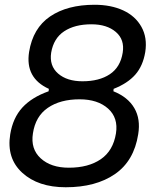

<svg xmlns="http://www.w3.org/2000/svg" viewBox="-20 -768 677 806"><path d="M255.9 18.1Q140.1 18.1 73.5 -42.7Q6.8 -103.5 22.9 -204.1Q34.2 -273.4 74 -316.7Q113.8 -359.9 184.1 -384.8L185.1 -395Q85 -440.4 102.1 -549.8Q118.2 -649.9 190.4 -699Q262.7 -748 377 -748Q445.8 -748 497.1 -724.4Q548.3 -700.7 573.7 -655.3Q599.1 -609.9 589.8 -549.8Q580.1 -491.2 547.9 -454.6Q515.6 -418 457 -395L456.1 -384.8Q517.1 -360.4 543.9 -314.2Q570.8 -268.1 560.1 -204.1Q542.5 -92.3 462.4 -37.1Q382.3 18.1 255.9 18.1ZM326.2 -426.8Q396.5 -426.8 440.9 -456.3Q485.4 -485.8 495.1 -546.9Q503.9 -601.6 466.3 -633.8Q428.7 -666 363.8 -666Q293.9 -666 249.5 -636.7Q205.1 -607.4 194.8 -546.9Q186.5 -491.7 223.9 -459.2Q261.2 -426.8 326.2 -426.8ZM269 -64Q351.1 -64 403.1 -99.6Q455.1 -135.3 466.8 -208Q477.1 -273.4 433.6 -312.3Q390.1 -351.1 314 -351.1Q232.9 -351.1 180.9 -315.4Q128.9 -279.8 118.2 -208Q107.9 -142.6 150.9 -103.3Q193.8 -64 269 -64Z"/></svg>

Font: Sora Italic
Style: Regular
Weight: 400
Designer: Jonathan Barnbrook, Julián Moncada
Foundry: Barnbrook Fonts
Version: Version 2.000